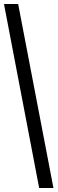

<svg xmlns="http://www.w3.org/2000/svg" viewBox="-20 -828 290 968"><path d="M177.5 120 0 -808H71.5L249.5 120Z"/></svg>

Font: Encode Sans Condensed
Style: Regular
Weight: 400
Width: 3
Designer: Multiple Designers
Foundry: Impallari Type
Version: Version 3.000; ttfautohint (v1.8.3) -l 8 -r 50 -G 200 -x 14 